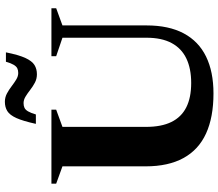

<svg xmlns="http://www.w3.org/2000/svg" viewBox="-76 -850 938 827"><g transform="rotate(-90 393.5 -437.0)"><path d="M644 -275.5V-637.5L564.5 -664.5V-685H771V-664.5L697 -637.5V-275Q697 -179.5 662.8 -115.2Q628.5 -51 563 -19Q497.5 13 404 13Q301.5 13 231.5 -19Q161.5 -51 125.8 -116.2Q90 -181.5 90 -279V-637.5L15.5 -664.5V-685H334V-664.5L260 -637.5V-277.5Q260 -211.5 281 -168.5Q302 -125.5 344 -104.2Q386 -83 449 -83Q511 -83 554.5 -103.8Q598 -124.5 621 -167.2Q644 -210 644 -275.5ZM581 -881Q570 -826 556.8 -797.2Q543.5 -768.5 526.5 -758Q509.5 -747.5 486.5 -747.5Q467 -747.5 450.5 -756.2Q434 -765 419.2 -776.5Q404.5 -788 390.5 -796.5Q376.5 -805 362.5 -805Q350.5 -805 342 -801Q333.5 -797 326.8 -785.5Q320 -774 313.5 -752H273Q285 -807 298 -835.8Q311 -864.5 328 -875Q345 -885.5 368 -885.5Q387 -885.5 403.5 -876.8Q420 -868 435 -856.5Q450 -845 464 -836.5Q478 -828 492 -828Q504 -828 512.2 -832Q520.5 -836 527.5 -847.8Q534.5 -859.5 540.5 -881Z"/></g></svg>

Font: Newsreader 36pt
Style: Bold
Weight: 700
Designer: Hugues Gentile
Foundry: Production Type
Version: Version 1.003